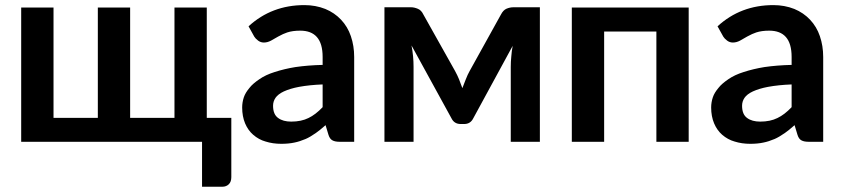

<svg xmlns="http://www.w3.org/2000/svg" viewBox="-20 -542 3222 734"><path d="M770.5 -91.3H864.3V134.8Q864.3 152.8 855 162.1Q845.2 171.9 829.6 171.9H752.4V0H61V-513.2H184.6V-91.3H354V-513.2H477.5V-91.3H647V-513.2H770.5Z M1213.4 -132.3V-219.2Q1163.6 -217.3 1123.5 -210Q1089.4 -203.6 1064.9 -192.4Q1043 -182.1 1033.2 -168Q1023.9 -154.3 1023.9 -137.7Q1023.9 -104.5 1043.5 -90.8Q1062 -77.1 1093.3 -77.1Q1131.8 -77.1 1159.2 -90.8Q1186 -103.5 1213.4 -132.3ZM952.1 -401.9 930.2 -441.4Q1018.6 -522.5 1143.6 -522.5Q1186.5 -522.5 1223.6 -507.8Q1258.8 -493.2 1283.7 -466.8Q1309.1 -439.9 1321.3 -403.8Q1334 -366.7 1334 -324.2V0H1277.8Q1260.7 0 1251 -5.4Q1240.7 -10.7 1235.8 -26.4L1224.6 -63.5Q1200.2 -42 1187 -33.2Q1164.6 -17.6 1148.4 -10.7Q1125.5 -1 1106 2.9Q1083.5 7.8 1055.2 7.8Q1022.9 7.8 995.1 -1Q969.2 -8.3 947.8 -26.9Q928.2 -43.9 917 -70.3Q905.8 -97.2 905.8 -130.9Q905.8 -150.9 912.1 -169.9Q918 -187.5 934.1 -206.5Q945.8 -221.7 971.7 -239.3Q995.6 -255.9 1029.8 -266.6Q1067.4 -278.8 1109.4 -285.6Q1156.7 -292.5 1213.4 -293.9V-324.2Q1213.4 -375.5 1191.4 -400.4Q1169.9 -424.8 1127.9 -424.8Q1098.6 -424.8 1078.1 -418Q1063 -413.1 1043.5 -402.3Q1037.1 -398.4 1016.1 -386.7Q1002.4 -379.4 988.8 -379.4Q976.6 -379.4 966.8 -386.7Q956.5 -394.5 952.1 -401.9Z M1942.4 -514.2H2043.9V0H1932.6V-286.1Q1932.6 -306.2 1934.6 -325.7Q1936 -345.7 1939.9 -366.7L1789.1 -89.4Q1778.3 -67.9 1754.4 -67.9H1741.2Q1716.8 -67.9 1706.1 -89.4L1553.2 -368.2Q1557.1 -348.6 1559.1 -326.7Q1561 -306.6 1561 -286.1V0H1449.7V-514.2H1551.8Q1563.5 -514.2 1577.6 -508.3Q1590.8 -502.9 1598.6 -486.3L1719.7 -270.5Q1729 -253.4 1734.9 -238.8Q1735.4 -237.3 1740.2 -224.6Q1745.1 -211.9 1747.6 -205.1Q1750 -211.9 1754.6 -223.1Q1759.3 -234.4 1760.7 -238.8Q1767.6 -256.8 1775.4 -270.5L1895 -486.3Q1903.8 -503.4 1916.5 -508.8Q1929.7 -514.2 1942.4 -514.2Z M2612.8 -513.2V0H2489.3V-421.4H2289.6V0H2166V-513.2Z M3006.3 -132.3V-219.2Q2956.5 -217.3 2916.5 -210Q2882.3 -203.6 2857.9 -192.4Q2835.9 -182.1 2826.2 -168Q2816.9 -154.3 2816.9 -137.7Q2816.9 -104.5 2836.4 -90.8Q2855 -77.1 2886.2 -77.1Q2924.8 -77.1 2952.1 -90.8Q2979 -103.5 3006.3 -132.3ZM2745.1 -401.9 2723.1 -441.4Q2811.5 -522.5 2936.5 -522.5Q2979.5 -522.5 3016.6 -507.8Q3051.8 -493.2 3076.7 -466.8Q3102.1 -439.9 3114.3 -403.8Q3127 -366.7 3127 -324.2V0H3070.8Q3053.7 0 3043.9 -5.4Q3033.7 -10.7 3028.8 -26.4L3017.6 -63.5Q2993.2 -42 2980 -33.2Q2957.5 -17.6 2941.4 -10.7Q2918.5 -1 2898.9 2.9Q2876.5 7.8 2848.1 7.8Q2815.9 7.8 2788.1 -1Q2762.2 -8.3 2740.7 -26.9Q2721.2 -43.9 2710 -70.3Q2698.7 -97.2 2698.7 -130.9Q2698.7 -150.9 2705.1 -169.9Q2710.9 -187.5 2727.1 -206.5Q2738.8 -221.7 2764.6 -239.3Q2788.6 -255.9 2822.8 -266.6Q2860.4 -278.8 2902.3 -285.6Q2949.7 -292.5 3006.3 -293.9V-324.2Q3006.3 -375.5 2984.4 -400.4Q2962.9 -424.8 2920.9 -424.8Q2891.6 -424.8 2871.1 -418Q2856 -413.1 2836.4 -402.3Q2830.1 -398.4 2809.1 -386.7Q2795.4 -379.4 2781.7 -379.4Q2769.5 -379.4 2759.8 -386.7Q2749.5 -394.5 2745.1 -401.9Z"/></svg>

Font: Lato-SemiBold
Style: Bold
Weight: 500
Designer: Lukasz Dziedzic with Adam Twardoch and Botio Nikoltchev
Foundry: tyPoland Lukasz Dziedzic
Version: ""